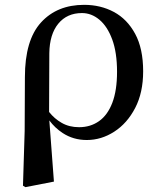

<svg xmlns="http://www.w3.org/2000/svg" viewBox="-20 -563 667 794"><path d="M75 205 82 -21 83 -244Q83 -397 149.5 -470Q216 -543 328 -543Q396 -543 451 -513.5Q506 -484 539 -423Q572 -362 572 -268Q572 -180 539 -116.5Q506 -53 452.5 -18.5Q399 16 339 16Q283 16 239 -13Q207 -34 184 -65L203 188L85 211ZM183 -100Q205 -72 235 -55Q266 -37 307 -37Q354 -37 389.5 -62Q425 -87 444.5 -138Q464 -189 464 -266Q464 -346 444 -400Q424 -454 391 -481.5Q358 -509 319 -509Q257 -509 221 -465Q185 -421 184 -343Z"/></svg>

Font: Early Summer Mincho SemiBold
Style: Regular
Weight: 600
Designer: GuiWonder
Version: Version 1.002